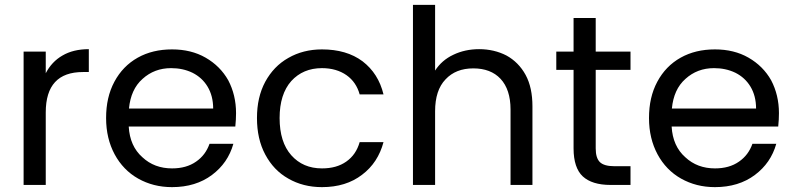

<svg xmlns="http://www.w3.org/2000/svg" viewBox="-20 -760 3264 789"><path d="M168 -459C168 -459 168 -548 168 -548C168 -548 77 -548 77 -548C77 -548 77 0 77 0C77 0 168 0 168 0C168 0 168 -298 168 -298C168 -298 168 -298 168 -298C168 -409 219 -464 321 -464C321 -464 345 -464 345 -464C345 -464 345 -558 345 -558C345 -558 345 -558 345 -558C302 -558 266 -549 237 -532C207 -515 184 -490 168 -459Z M950 -295C950 -295 950 -295 950 -295C950 -345 939 -390 918 -430C896 -469 865 -500 825 -523C785 -546 739 -557 687 -557C687 -557 687 -557 687 -557C634 -557 587 -546 546 -523C505 -500 473 -467 450 -424C427 -381 416 -332 416 -275C416 -275 416 -275 416 -275C416 -218 428 -169 451 -126C474 -83 507 -49 548 -26C589 -3 635 9 687 9C687 9 687 9 687 9C752 9 807 -8 851 -41C895 -74 924 -116 939 -169C939 -169 841 -169 841 -169C841 -169 841 -169 841 -169C830 -138 812 -114 786 -96C759 -77 726 -68 687 -68C687 -68 687 -68 687 -68C639 -68 598 -83 565 -114C531 -144 512 -186 509 -240C509 -240 947 -240 947 -240C947 -240 947 -240 947 -240C949 -259 950 -278 950 -295ZM856 -314C856 -314 510 -314 510 -314C510 -314 510 -314 510 -314C515 -366 533 -407 566 -436C598 -465 637 -480 683 -480C683 -480 683 -480 683 -480C715 -480 744 -474 771 -461C797 -448 818 -429 833 -404C848 -379 856 -349 856 -314Z M1036 -275C1036 -275 1036 -275 1036 -275C1036 -218 1047 -168 1070 -125C1093 -82 1124 -49 1165 -26C1205 -3 1251 9 1303 9C1303 9 1303 9 1303 9C1369 9 1424 -8 1468 -42C1512 -75 1541 -120 1556 -176C1556 -176 1458 -176 1458 -176C1458 -176 1458 -176 1458 -176C1448 -141 1430 -115 1403 -96C1376 -77 1343 -68 1303 -68C1303 -68 1303 -68 1303 -68C1251 -68 1209 -86 1177 -122C1145 -158 1129 -209 1129 -275C1129 -275 1129 -275 1129 -275C1129 -340 1145 -391 1177 -427C1209 -462 1251 -480 1303 -480C1303 -480 1303 -480 1303 -480C1343 -480 1377 -470 1404 -451C1431 -432 1449 -405 1458 -372C1458 -372 1556 -372 1556 -372C1556 -372 1556 -372 1556 -372C1542 -430 1513 -475 1470 -508C1426 -541 1370 -557 1303 -557C1303 -557 1303 -557 1303 -557C1251 -557 1205 -545 1165 -522C1124 -499 1093 -466 1070 -424C1047 -381 1036 -332 1036 -275Z M1949 -558C1949 -558 1949 -558 1949 -558C1910 -558 1874 -550 1843 -535C1811 -520 1786 -498 1768 -470C1768 -470 1768 -740 1768 -740C1768 -740 1677 -740 1677 -740C1677 -740 1677 0 1677 0C1677 0 1768 0 1768 0C1768 0 1768 -303 1768 -303C1768 -303 1768 -303 1768 -303C1768 -360 1782 -404 1811 -434C1839 -464 1877 -479 1925 -479C1925 -479 1925 -479 1925 -479C1972 -479 2010 -465 2037 -436C2064 -407 2078 -365 2078 -310C2078 -310 2078 0 2078 0C2078 0 2168 0 2168 0C2168 0 2168 -323 2168 -323C2168 -323 2168 -323 2168 -323C2168 -374 2159 -417 2140 -452C2121 -487 2094 -514 2061 -532C2028 -549 1990 -558 1949 -558Z M2571 -473C2571 -473 2571 -548 2571 -548C2571 -548 2428 -548 2428 -548C2428 -548 2428 -686 2428 -686C2428 -686 2337 -686 2337 -686C2337 -686 2337 -548 2337 -548C2337 -548 2266 -548 2266 -548C2266 -548 2266 -473 2266 -473C2266 -473 2337 -473 2337 -473C2337 -473 2337 -150 2337 -150C2337 -150 2337 -150 2337 -150C2337 -97 2350 -58 2375 -35C2400 -12 2438 0 2489 0C2489 0 2571 0 2571 0C2571 0 2571 -77 2571 -77C2571 -77 2504 -77 2504 -77C2504 -77 2504 -77 2504 -77C2476 -77 2456 -83 2445 -94C2434 -105 2428 -123 2428 -150C2428 -150 2428 -473 2428 -473C2428 -473 2571 -473 2571 -473Z M3181 -295C3181 -295 3181 -295 3181 -295C3181 -345 3170 -390 3149 -430C3127 -469 3096 -500 3056 -523C3016 -546 2970 -557 2918 -557C2918 -557 2918 -557 2918 -557C2865 -557 2818 -546 2777 -523C2736 -500 2704 -467 2681 -424C2658 -381 2647 -332 2647 -275C2647 -275 2647 -275 2647 -275C2647 -218 2659 -169 2682 -126C2705 -83 2738 -49 2779 -26C2820 -3 2866 9 2918 9C2918 9 2918 9 2918 9C2983 9 3038 -8 3082 -41C3126 -74 3155 -116 3170 -169C3170 -169 3072 -169 3072 -169C3072 -169 3072 -169 3072 -169C3061 -138 3043 -114 3017 -96C2990 -77 2957 -68 2918 -68C2918 -68 2918 -68 2918 -68C2870 -68 2829 -83 2796 -114C2762 -144 2743 -186 2740 -240C2740 -240 3178 -240 3178 -240C3178 -240 3178 -240 3178 -240C3180 -259 3181 -278 3181 -295ZM3087 -314C3087 -314 2741 -314 2741 -314C2741 -314 2741 -314 2741 -314C2746 -366 2764 -407 2797 -436C2829 -465 2868 -480 2914 -480C2914 -480 2914 -480 2914 -480C2946 -480 2975 -474 3002 -461C3028 -448 3049 -429 3064 -404C3079 -379 3087 -349 3087 -314Z"/></svg>

Font: Girnar Poppins
Style: Regular
Weight: 500
Designer: Ninad Kale (Devanagari), Jonny Pinhorn (Latin)
Foundry: Indian Type Foundry
Version: ""